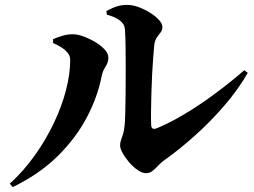

<svg xmlns="http://www.w3.org/2000/svg" viewBox="-20 -745 1040 785"><path d="M577 -37Q561 -37 542.5 -50Q524 -63 508 -81.5Q492 -100 481.5 -119Q471 -138 471 -150Q471 -161 474.5 -171.5Q478 -182 482.5 -195.5Q487 -209 489 -228Q491 -241 492 -276.5Q493 -312 493.5 -359Q494 -406 494 -456Q494 -506 493.5 -550Q493 -594 491 -623Q490 -646 470.5 -661Q451 -676 417 -685L415 -700Q441 -714 460 -719.5Q479 -725 500 -725Q522 -725 546.5 -716Q571 -707 593.5 -693Q616 -679 630 -663.5Q644 -648 644 -635Q644 -622 637 -613Q630 -604 622 -593Q614 -582 611 -563Q609 -545 606.5 -512.5Q604 -480 602 -441.5Q600 -403 599 -363.5Q598 -324 597.5 -291Q597 -258 598 -236Q598 -211 622 -221Q673 -242 733.5 -278Q794 -314 857 -360.5Q920 -407 979 -458L993 -447Q952 -376 894.5 -310Q837 -244 773.5 -187.5Q710 -131 649 -88Q638 -80 627 -68Q616 -56 604 -46.5Q592 -37 577 -37ZM20 6Q77 -46 122.5 -110Q168 -174 200.5 -242.5Q233 -311 250 -377Q267 -443 267 -500Q267 -516 257 -528.5Q247 -541 231.5 -551Q216 -561 197 -569V-585Q216 -593 236 -599Q256 -605 279 -605Q297 -605 321.5 -596Q346 -587 369.5 -573Q393 -559 408 -542.5Q423 -526 423 -510Q423 -490 411.5 -472.5Q400 -455 396 -435Q379 -348 334.5 -264Q290 -180 215.5 -106.5Q141 -33 32 20Z"/></svg>

Font: Noto Serif HK ExtraLight ExtraBold
Style: Regular
Weight: 800
Version: Version 2.003-H1;hotconv 1.1.1;makeotfexe 2.6.0